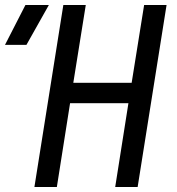

<svg xmlns="http://www.w3.org/2000/svg" viewBox="-89 -750 709 770"><path d="M-69 -570H17L107 -730H13ZM49 0H139L192 -336H426L373 0H463L579 -730H489L439 -418H205L255 -730H165Z"/></svg>

Font: JetBrains Mono
Style: Italic
Weight: 400
Italic angle: -9°
Monospace: yes
Designer: Philipp Nurullin, Konstantin Bulenkov
Foundry: JetBrains
Version: Version 2.305